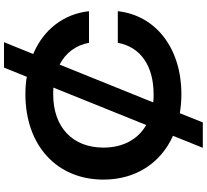

<svg xmlns="http://www.w3.org/2000/svg" viewBox="-57 -855 1034 960"><g transform="rotate(-90 460.0 -375.0)"><path d="M201 122H328L374 7C404 12 436 15 469 15C699 15 863 -113 884 -303H726C705 -189 611 -124 468 -124C454 -124 441 -124 428 -126L617 -594C675 -564 714 -513 726 -447H884C870 -575 791 -675 670 -726L729 -872H602L556 -758C528 -763 499 -765 469 -765C213 -765 42 -608 42 -375C42 -213 125 -88 261 -27ZM202 -375C202 -529 304 -626 468 -626C480 -626 491 -626 502 -625L315 -161C243 -202 202 -277 202 -375Z"/></g></svg>

Font: Bounded Med
Style: Regular
Weight: 500
Designer: Vlad Churkin
Version: Version 3.0